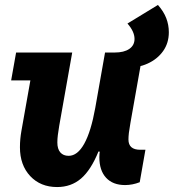

<svg xmlns="http://www.w3.org/2000/svg" viewBox="-20 -738 702 775"><path d="M210.5 17Q143.5 17 102 -27.2Q60.5 -71.5 60.5 -143.5Q60.5 -161 62 -177Q63.5 -193 66.5 -210L114 -477.5L156 -413.5H25L45 -526H271.5L219 -230Q215.5 -209 213.5 -193Q211.5 -177 211.5 -163Q211.5 -136.5 223.5 -122.8Q235.5 -109 257 -109Q293 -109 320.2 -158.2Q347.5 -207.5 364.5 -302.5L404 -526H443.5Q480.5 -526 501.8 -540.5Q523 -555 523 -581Q523 -610.5 494.5 -643L617.5 -718Q640.5 -692 651 -664.8Q661.5 -637.5 661.5 -608Q661.5 -564 638.2 -531.5Q615 -499 575.5 -481.2Q536 -463.5 487.5 -463.5Q468 -463.5 449.5 -467.5L553 -504.5L506.5 -242Q502 -216.5 500.2 -201.5Q498.5 -186.5 498.5 -175Q498.5 -133.5 546 -133.5H567L544 -2.5Q514.5 9 485 9Q435.5 9 408.2 -20.5Q381 -50 381 -103.5Q381 -118 383.8 -133.5Q386.5 -149 393 -173.5L417.5 -121L377.5 -126.5Q347 -51.5 307 -17.2Q267 17 210.5 17Z"/></svg>

Font: Google Sans Code
Style: Italic
Weight: 400
Italic angle: -10°
Monospace: yes
Designer: Google Sans Code Authors
Foundry: Google LLC
Version: Version 6.000